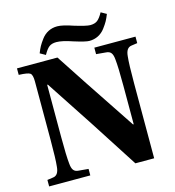

<svg xmlns="http://www.w3.org/2000/svg" viewBox="-125 -981 990 1086"><g transform="rotate(-15 369.5 -438.0)"><path d="M171 -741Q180 -764 188.5 -779.5Q197 -795 213.5 -817Q230 -839 253.5 -851Q277 -863 306 -863Q337 -863 398 -842Q467 -821 489 -821Q516 -821 531.5 -833Q547 -845 564 -876L596 -858Q587 -835 578.5 -819.5Q570 -804 553.5 -782Q537 -760 513.5 -748Q490 -736 461 -736Q440 -736 373 -757Q312 -778 278 -778Q251 -778 235.5 -766Q220 -754 203 -723ZM25 -654V-692H262Q342 -568 577 -216H581V-440Q581 -551 576 -596Q574 -623 564.5 -635.5Q555 -648 534 -649L478 -654V-692H719V-654L684 -649Q652 -645 648 -596Q643 -552 643 -440V0H533Q355 -279 170 -558H166V-252Q166 -141 171 -96Q173 -69 182.5 -56.5Q192 -44 213 -43L269 -38V0H28V-38L63 -43Q95 -47 99 -96Q104 -140 104 -252V-595Q104 -633 91.5 -642.5Q79 -652 25 -654Z"/></g></svg>

Font: Heuristica
Style: Bold
Weight: 700
Version: Version 1.0.2